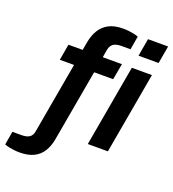

<svg xmlns="http://www.w3.org/2000/svg" viewBox="-243 -855 1050 1167"><g transform="rotate(20 282.5 -271.5)"><path d="M17 190Q0 190 -18 188Q-36 186 -52.5 182.5Q-69 179 -81 174L-66 87H-7Q27 87 44.5 74.5Q62 62 66 36L147 -423H55L73 -527H165L175 -583Q183 -626 203.5 -660Q224 -694 260.5 -713.5Q297 -733 354 -733Q371 -733 389 -731Q407 -729 423.5 -725.5Q440 -722 452 -717L437 -630H378Q344 -630 326.5 -617.5Q309 -605 304 -579L295 -527H419L400 -423H277L195 40Q187 85 166.5 119Q146 153 109.5 171.5Q73 190 17 190ZM496 -610 516 -724H646L626 -610ZM390 0 483 -527H613L520 0Z"/></g></svg>

Font: Archivo SemiExpanded SemiBold
Style: Italic
Weight: 600
Width: 6
Italic angle: -10°
Designer: Hector Gatti
Foundry: Omnibus-Type
Version: Version 2.001